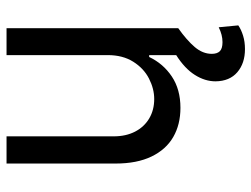

<svg xmlns="http://www.w3.org/2000/svg" viewBox="-112 -458 776 593"><g transform="rotate(-90 276.5 -162.0)"><path d="M402.3 -530.3H485.4V0Q448.2 26.4 427.2 51Q406.2 75.7 406.2 103.5Q406.2 120.1 414.3 128.4Q422.4 136.7 442.4 136.7Q464.8 136.7 488.3 125L494.1 185.5Q481.4 194.3 462.6 200.2Q443.8 206.1 420.9 206.1Q377 206.1 349.4 182.4Q321.8 158.7 321.3 115.2Q321.3 82.5 341.1 51.3Q360.8 20 402.3 -6.3V-89.8H396.5Q376 -46.4 336.2 -19.8Q296.4 6.8 239.3 6.8Q188 6.8 149.4 -15.4Q110.8 -37.6 89.1 -82.5Q67.4 -127.4 67.4 -193.4V-530.3H151.4V-199.2Q151.4 -161.6 166 -133.3Q180.7 -105 206.8 -89.6Q232.9 -74.2 266.6 -74.2Q298.3 -74.2 329.8 -90.3Q361.3 -106.4 381.8 -138.9Q402.3 -171.4 402.3 -217.8Z"/></g></svg>

Font: Pretendard GOV
Style: Regular
Weight: 400
Designer: Base glyphs from Inter by Rasmus Andersson; Hangeul glyphs from Noto Sans CJK(Source Han Sans) by Jang Soo-young and Kan
Foundry: Kil Hyung-jin
Version: Version 1.309